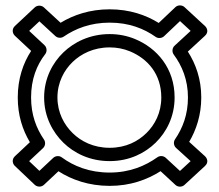

<svg xmlns="http://www.w3.org/2000/svg" viewBox="-20 -663 824 721"><path d="M685.8 -297C685.8 -232.7 665.9 -181.8 637.4 -140.1C630.4 -129.9 632.2 -115.7 641.2 -107.5L695.8 -57.9L655.8 -21L602.4 -70.4C593.7 -78.4 580.2 -79 570.9 -72.4C525.7 -40.2 467.3 -15 391.8 -15C315.4 -15 256.4 -39.4 211.9 -72.1C201.8 -79.6 187.7 -77.5 180 -70.2L127.9 -21.4L89.4 -57.9L141.6 -106.8C150.7 -115.3 151.7 -129.5 145.1 -139.1C116.4 -181.2 96.7 -231.7 96.7 -297C96.7 -365.4 117.9 -418.5 149.8 -459.7C157.8 -470 155.9 -485 147.1 -493.3L89.6 -547L127.9 -582.9L187.9 -527.6C196.6 -519.6 210 -519.3 218.9 -525.3C262.8 -555.3 319.2 -578 391.8 -578C465 -578 520.9 -555.3 564.4 -524.6C574.6 -517.3 588.7 -519.9 596 -526.9L656 -583.8L695.9 -547L635.6 -491.4C625.9 -482.5 625.5 -467.4 632.4 -458.1C663.4 -416.4 685.8 -363.4 685.8 -297ZM735.8 -297C735.8 -365.6 715.4 -422.7 685.4 -469.3L749.7 -528.6C764.5 -542.2 757.8 -558 749.7 -565.4L672.7 -636.4C664.4 -644.1 648.6 -645.6 638.6 -636.1L576 -576.8C527.9 -606.6 466.6 -628 391.8 -628C317.3 -628 256.4 -607 207.5 -577.5L144.7 -635.4C136.6 -642.9 120.8 -644.7 110.7 -635.3L35.9 -565.3C23.7 -553.9 26.5 -537.5 35.9 -528.7L96.9 -471.7C66.8 -425.9 46.7 -366.7 46.7 -297C46.7 -230.3 64.5 -175.7 92.2 -129L35.9 -76.2C24 -65.1 26.4 -48.8 35.8 -39.9L110.6 31.1C119.1 39.2 134.9 40.6 144.9 31.2L199.5 -20C248.6 11.7 313.5 35 391.8 35C469.7 35 532.1 11.9 583 -20.2L638.8 31.4C648.1 40 663.2 40.2 672.7 31.4L749.7 -39.6C764.8 -53.5 757.6 -69.2 749.6 -76.5L690.4 -130.3C716.8 -174.8 735.8 -231.1 735.8 -297ZM145.7 -297C145.7 -224.4 178.2 -166.1 218.1 -127.1C257.3 -88.8 316.3 -58 391.8 -58C467.3 -58 525.3 -89 564.4 -127.1C604.6 -166.4 635.7 -224.6 635.7 -297C635.7 -406.2 569.6 -482.5 486.6 -516.6C456.7 -528.9 424.9 -535 391.8 -535C316.6 -535 257.5 -504.1 218.3 -466.5C178 -427.9 145.7 -369.3 145.7 -297ZM195.7 -297C195.7 -353.9 221 -399.8 252.9 -430.5C284 -460.3 330.7 -485 391.8 -485C418.8 -485 443.8 -480.1 467.5 -470.4C535.3 -442.5 585.7 -384 585.7 -297C585.7 -239.4 561.4 -194.1 529.4 -162.9C498.3 -132.5 453.2 -108 391.8 -108C330.3 -108 284.1 -132.6 253.1 -162.9C221 -194.2 195.7 -239.9 195.7 -297Z"/></svg>

Font: Asimov
Style: WidOu
Weight: 500
Designer: Google
Version: Version 2.000980; 2014